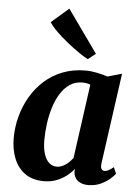

<svg xmlns="http://www.w3.org/2000/svg" viewBox="-59 -912 697 967"><g transform="rotate(5 289.5 -428.5)"><path d="M481 -105Q478.5 -84.5 484 -76.2Q489.5 -68 500 -68Q507.5 -68 518 -73Q528.5 -78 545 -91L558.5 -59Q552.5 -50 534.2 -33.5Q516 -17 487.5 -3.5Q459 10 423 10Q391.5 10 371.2 -5.5Q351 -21 349 -51L350.5 -65.5Q335.5 -46.5 313.2 -29.2Q291 -12 262.8 -1Q234.5 10 199 10Q141.5 10 103.8 -17.2Q66 -44.5 47.8 -90.5Q29.5 -136.5 29.5 -192.5Q29.5 -248.5 43.8 -302.2Q58 -356 85.5 -403.2Q113 -450.5 153.2 -486.8Q193.5 -523 245.8 -543.2Q298 -563.5 361 -563.5Q389 -563.5 420 -557Q451 -550.5 472.5 -543L545 -563.5ZM390.5 -494.5Q381.5 -498.5 371.2 -500.2Q361 -502 350 -502Q314 -502 286.8 -483.5Q259.5 -465 239.8 -433.5Q220 -402 207.8 -362.2Q195.5 -322.5 189.8 -279.8Q184 -237 184 -196.5Q184 -155.5 193.2 -126.8Q202.5 -98 219 -83.2Q235.5 -68.5 257.5 -68.5Q270 -68.5 281.2 -72.8Q292.5 -77 302.8 -84Q313 -91 322 -100.2Q331 -109.5 338.5 -119ZM366.5 -621.5Q350.5 -629 322 -648.5Q293.5 -668 261.5 -693.5Q229.5 -719 203 -745Q176.5 -771 164.5 -791L252 -867L405 -652Z"/></g></svg>

Font: Merriweather 28pt ExtraBold
Style: Italic
Weight: 800
Italic angle: -7.8°
Version: Version 2.101